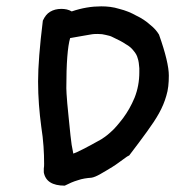

<svg xmlns="http://www.w3.org/2000/svg" viewBox="-20 -545 612 605"><path d="M512 -307C512 -283 510 -262 504 -243C499 -225 491 -206 481 -188C471 -170 459 -152 443 -130C428 -109 409 -84 387 -55C384 -54 377 -50 367 -42C357 -35 347 -27 334 -19C322 -11 310 -5 297 3C285 10 275 14 268 15C254 16 239 18 225 23C211 27 198 33 184 40C145 40 123 26 118 -2V-14C119 -19 119 -24 119 -29C119 -63 117 -102 110 -146C104 -191 100 -238 100 -288C100 -335 105 -399 115 -480C121 -493 128 -502 138 -508C148 -514 160 -517 173 -517C185 -517 196 -515 206 -509C238 -520 269 -525 299 -525C318 -525 337 -523 356 -517C376 -512 393 -505 409 -496C426 -488 441 -478 453 -467C466 -457 475 -446 481 -436C502 -377 512 -334 512 -307ZM419 -330C418 -342 417 -353 414 -361C412 -370 407 -378 401 -385C395 -393 387 -400 376 -406C366 -413 352 -420 335 -428C328 -432 321 -433 313 -435C306 -437 298 -438 288 -438C282 -438 274 -438 264 -436C254 -434 245 -433 235 -431C224 -429 213 -427 201 -425C193 -398 189 -345 189 -267C189 -259 190 -244 192 -219C194 -195 198 -161 202 -119C204 -98 207 -79 211 -61C223 -65 253 -80 299 -106C305 -110 315 -116 328 -128C342 -140 354 -155 368 -173C382 -192 394 -213 404 -237C414 -262 419 -289 419 -317Z"/></svg>

Font: Gaegu
Style: Bold
Weight: 700
Designer: JIKJI
Foundry: JIKJI
Version: Version 1.00